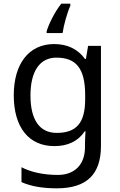

<svg xmlns="http://www.w3.org/2000/svg" viewBox="-20 -852 655 1046"><path d="M363 -820V-832H314C278 -788 244 -717 234 -681V-672H321C327 -715 347 -786 363 -820ZM275 -612C137 -612 55 -504 55 -333C55 -158 137 -56 276 -56C349 -56 405 -82 442 -137H446C445 -125 443 -87 443 -71V-50C443 44 387 101 295 101C218 101 148 86 97 59V140C148 163 212 174 290 174C454 174 530 96 530 -57V-602H460L448 -531H443C403 -586 345 -612 275 -612ZM287 -538C395 -538 444 -479 444 -333V-312C444 -183 397 -128 289 -128C195 -128 146 -200 146 -332C146 -464 197 -538 287 -538Z"/></svg>

Font: Noto Sans Malayalam UI
Style: Regular
Weight: 400
Designer: Jelle Bosma - Monotype Design Team
Foundry: Monotype Imaging Inc.
Version: Version 2.104